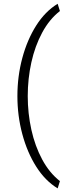

<svg xmlns="http://www.w3.org/2000/svg" viewBox="-20 -806 367 1034"><path d="M129.4 -288.6Q129.4 -195.8 148.9 -107.4Q168.5 -19 207.3 53Q246.1 125 302.7 169.4L290.5 208.5Q223.6 168 175 91.3Q126.5 14.6 100.1 -84Q73.7 -182.6 73.7 -288.6Q73.7 -395 100.1 -493.4Q126.5 -591.8 175 -668.5Q223.6 -745.1 290.5 -785.6L302.7 -746.6Q246.1 -702.6 207.3 -630.6Q168.5 -558.6 148.9 -470.2Q129.4 -381.8 129.4 -288.6Z"/></svg>

Font: Vazirmatn RD UI FD ExtraLight
Style: Regular
Weight: 200
Designer: Saber Rastikerdar
Foundry: Saber Rastikerdar
Version: Version 33.003